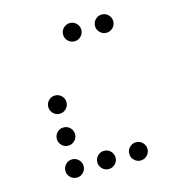

<svg xmlns="http://www.w3.org/2000/svg" viewBox="-96 -739 739 794"><g transform="rotate(-15 273.5 -341.5)"><path d="M175.8 -341.8Q175.8 -325.7 164.3 -314.2Q152.8 -302.7 136.7 -302.7Q120.6 -302.7 109.1 -314.2Q97.7 -325.7 97.7 -341.8Q97.7 -357.9 109.1 -369.4Q120.6 -380.9 136.7 -380.9Q152.8 -380.9 164.3 -369.4Q175.8 -357.9 175.8 -341.8ZM175.8 -205.1Q175.8 -189 164.3 -177.5Q152.8 -166 136.7 -166Q120.6 -166 109.1 -177.5Q97.7 -189 97.7 -205.1Q97.7 -221.2 109.1 -232.7Q120.6 -244.1 136.7 -244.1Q152.8 -244.1 164.3 -232.7Q175.8 -221.2 175.8 -205.1ZM175.8 -68.4Q175.8 -52.2 164.3 -40.8Q152.8 -29.3 136.7 -29.3Q120.6 -29.3 109.1 -40.8Q97.7 -52.2 97.7 -68.4Q97.7 -84.5 109.1 -95.9Q120.6 -107.4 136.7 -107.4Q152.8 -107.4 164.3 -95.9Q175.8 -84.5 175.8 -68.4ZM312.5 -68.4Q312.5 -52.2 301 -40.8Q289.6 -29.3 273.4 -29.3Q257.3 -29.3 245.8 -40.8Q234.4 -52.2 234.4 -68.4Q234.4 -84.5 245.8 -95.9Q257.3 -107.4 273.4 -107.4Q289.6 -107.4 301 -95.9Q312.5 -84.5 312.5 -68.4ZM449.2 -68.4Q449.2 -52.2 437.7 -40.8Q426.3 -29.3 410.2 -29.3Q394 -29.3 382.6 -40.8Q371.1 -52.2 371.1 -68.4Q371.1 -84.5 382.6 -95.9Q394 -107.4 410.2 -107.4Q426.3 -107.4 437.7 -95.9Q449.2 -84.5 449.2 -68.4ZM312.5 -615.2Q312.5 -599.1 301 -587.6Q289.6 -576.2 273.4 -576.2Q257.3 -576.2 245.8 -587.6Q234.4 -599.1 234.4 -615.2Q234.4 -631.3 245.8 -642.8Q257.3 -654.3 273.4 -654.3Q289.6 -654.3 301 -642.8Q312.5 -631.3 312.5 -615.2ZM449.2 -615.2Q449.2 -599.1 437.7 -587.6Q426.3 -576.2 410.2 -576.2Q394 -576.2 382.6 -587.6Q371.1 -599.1 371.1 -615.2Q371.1 -631.3 382.6 -642.8Q394 -654.3 410.2 -654.3Q426.3 -654.3 437.7 -642.8Q449.2 -631.3 449.2 -615.2Z"/></g></svg>

Font: DatDot Light
Style: Regular
Weight: 300
Designer: GGBot
Version: 1.00